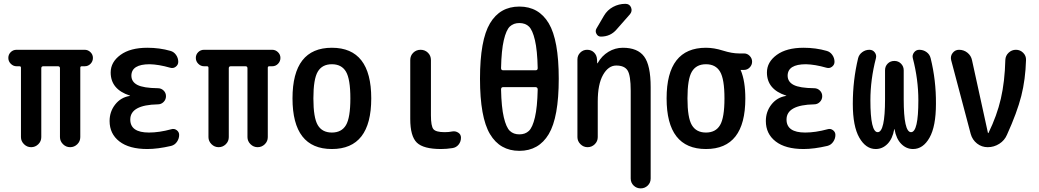

<svg xmlns="http://www.w3.org/2000/svg" viewBox="-20 -785 5540 1024"><path d="M68.4 -431.6Q50.8 -431.6 37.6 -444.8Q24.4 -458 24.4 -476.1Q24.4 -494.1 37.1 -506.8Q49.8 -519.5 68.4 -519.5H431.6Q449.2 -519.5 462.4 -506.8Q475.6 -494.1 475.6 -476.1Q475.6 -458 462.9 -444.8Q450.2 -431.6 431.6 -431.6H416Q408.2 -431.6 408.2 -423.8V-53.7Q408.2 -31.2 392.1 -15.6Q376 0 354 0Q332 0 315.9 -16.1Q299.8 -32.2 299.8 -53.7V-420.9Q299.8 -431.6 289.1 -431.6H210.9Q200.2 -431.6 200.2 -420.9V-53.7Q200.2 -31.2 184.1 -15.6Q168 0 146 0Q124 0 107.9 -16.1Q91.8 -32.2 91.8 -53.7V-423.8Q91.8 -431.6 84 -431.6Z M671.9 -273.4Q673.8 -273.4 673.8 -274.4Q673.8 -275.4 671.9 -275.4Q570.3 -308.6 570.3 -398.4Q570.3 -454.1 622.6 -492.2Q674.8 -530.3 765.6 -530.3Q831.1 -530.3 888.7 -513.7Q907.2 -508.8 918.9 -492.2Q930.7 -475.6 930.7 -455.1Q930.7 -439.5 917.5 -429.2Q904.3 -418.9 887.7 -423.8Q826.2 -441.4 778.3 -442.4Q681.6 -442.4 680.7 -381.8Q680.7 -348.6 712.9 -332Q745.1 -315.4 822.3 -314.5Q839.8 -314.5 852.5 -302.2Q865.2 -290 865.2 -272Q865.2 -253.9 852.5 -241.2Q839.8 -228.5 822.3 -228.5Q674.8 -225.6 674.8 -147.5Q674.8 -78.1 774.4 -78.1Q829.1 -78.1 893.6 -95.7Q909.2 -100.6 922.4 -90.8Q935.5 -81.1 935.5 -65.4Q935.5 -45.9 923.8 -28.8Q912.1 -11.7 892.6 -6.8Q821.3 9.8 765.6 9.8Q668.9 9.8 616.7 -30.8Q564.5 -71.3 564.5 -139.6Q564.5 -189.5 594.2 -227.5Q624 -265.6 671.9 -273.4Z M1068.4 -431.6Q1050.8 -431.6 1037.6 -444.8Q1024.4 -458 1024.4 -476.1Q1024.4 -494.1 1037.1 -506.8Q1049.8 -519.5 1068.4 -519.5H1431.6Q1449.2 -519.5 1462.4 -506.8Q1475.6 -494.1 1475.6 -476.1Q1475.6 -458 1462.9 -444.8Q1450.2 -431.6 1431.6 -431.6H1416Q1408.2 -431.6 1408.2 -423.8V-53.7Q1408.2 -31.2 1392.1 -15.6Q1376 0 1354 0Q1332 0 1315.9 -16.1Q1299.8 -32.2 1299.8 -53.7V-420.9Q1299.8 -431.6 1289.1 -431.6H1210.9Q1200.2 -431.6 1200.2 -420.9V-53.7Q1200.2 -31.2 1184.1 -15.6Q1168 0 1146 0Q1124 0 1107.9 -16.1Q1091.8 -32.2 1091.8 -53.7V-423.8Q1091.8 -431.6 1084 -431.6Z M1825.2 -402.8Q1801.8 -442.4 1750 -442.4Q1698.2 -442.4 1674.8 -402.8Q1651.4 -363.3 1651.4 -260.3Q1651.4 -157.2 1674.8 -117.7Q1698.2 -78.1 1750 -78.1Q1801.8 -78.1 1825.2 -117.7Q1848.6 -157.2 1848.6 -260.3Q1848.6 -363.3 1825.2 -402.8ZM1960 -260.3Q1960 9.8 1750 9.8Q1540 9.8 1540 -260.3Q1540 -530.3 1750 -530.3Q1960 -530.3 1960 -260.3Z M2332 9.8Q2238.3 9.8 2203.1 -24.4Q2168 -58.6 2168 -150.4V-464.8Q2168 -488.3 2184.1 -503.9Q2200.2 -519.5 2223.1 -519.5Q2246.1 -519.5 2262.2 -503.9Q2278.3 -488.3 2278.3 -464.8V-169.9Q2278.3 -112.3 2291.5 -96.2Q2304.7 -80.1 2351.6 -80.1Q2374 -80.1 2392.6 -84Q2409.2 -86.9 2423.8 -77.6Q2438.5 -68.4 2438.5 -50.8Q2438.5 -29.3 2425.8 -13.7Q2413.1 2 2392.6 4.9Q2361.3 9.8 2332 9.8Z M2663.1 -320.3Q2652.3 -320.3 2652.3 -307.6Q2654.3 -212.9 2667 -159.2Q2679.7 -105.5 2699.2 -86.9Q2718.8 -68.4 2750 -68.4Q2781.2 -68.4 2800.8 -86.9Q2820.3 -105.5 2833 -159.2Q2845.7 -212.9 2847.7 -307.6Q2847.7 -319.3 2836.9 -320.3ZM2652.3 -421.9Q2652.3 -410.2 2663.1 -410.2H2836.9Q2847.7 -410.2 2847.7 -421.9Q2845.7 -516.6 2833 -570.8Q2820.3 -625 2800.8 -643.6Q2781.2 -662.1 2750 -662.1Q2718.8 -662.1 2699.2 -643.6Q2679.7 -625 2667 -570.8Q2654.3 -516.6 2652.3 -421.9ZM2906.7 -69.8Q2853.5 19.5 2750 19.5Q2646.5 19.5 2593.3 -69.8Q2540 -159.2 2540 -365.2Q2540 -571.3 2593.3 -660.6Q2646.5 -750 2750 -750Q2853.5 -750 2906.7 -660.6Q2960 -571.3 2960 -365.2Q2960 -159.2 2906.7 -69.8Z M3059.6 -53.7V-467.8Q3059.6 -489.3 3074.7 -504.4Q3089.8 -519.5 3111.3 -519.5Q3133.8 -519.5 3148.4 -504.9Q3163.1 -490.2 3164.1 -467.8L3165 -448.2Q3165 -447.3 3166 -447.3Q3168 -447.3 3168 -449.2Q3189.5 -487.3 3225.1 -508.8Q3260.7 -530.3 3301.8 -530.3Q3380.9 -530.3 3415.5 -483.4Q3450.2 -436.5 3450.2 -320.3V167Q3450.2 189.5 3434.6 204.6Q3418.9 219.7 3397 219.7Q3375 219.7 3359.4 204.6Q3343.8 189.5 3343.8 167V-300.8Q3343.8 -382.8 3327.1 -409.2Q3310.5 -435.5 3266.6 -435.5Q3224.6 -435.5 3196.3 -385.7Q3168 -335.9 3168 -244.1V-53.7Q3168 -31.2 3151.9 -15.6Q3135.7 0 3113.8 0Q3091.8 0 3075.7 -16.1Q3059.6 -32.2 3059.6 -53.7ZM3201.2 -701.2Q3218.8 -731.4 3249.5 -748Q3280.3 -764.6 3315.4 -764.6Q3337.9 -764.6 3345.7 -745.1Q3353.5 -725.6 3339.8 -709L3267.6 -627Q3235.4 -589.8 3184.6 -589.8Q3168.9 -589.8 3161.1 -604.5Q3153.3 -619.1 3161.1 -632.8Z M3820.3 -402.8Q3796.9 -442.4 3745.1 -442.4Q3693.4 -442.4 3669.9 -402.8Q3646.5 -363.3 3646.5 -260.3Q3646.5 -157.2 3669.9 -117.7Q3693.4 -78.1 3745.1 -78.1Q3796.9 -78.1 3820.3 -117.7Q3843.8 -157.2 3843.8 -260.3Q3843.8 -363.3 3820.3 -402.8ZM3745.1 -530.3Q3788.1 -530.3 3835.9 -515.1Q3883.8 -500 3920.9 -500H3948.2Q3965.8 -500 3978.5 -486.8Q3991.2 -473.6 3991.2 -456.1Q3991.2 -438.5 3978.5 -425.3Q3965.8 -412.1 3948.2 -412.1H3930.7H3929.7V-411.1L3930.7 -410.2Q3955.1 -352.5 3955.1 -259.8Q3955.1 9.8 3745.1 9.8Q3535.2 9.8 3535.2 -260.3Q3535.2 -530.3 3745.1 -530.3Z M4171.9 -273.4Q4173.8 -273.4 4173.8 -274.4Q4173.8 -275.4 4171.9 -275.4Q4070.3 -308.6 4070.3 -398.4Q4070.3 -454.1 4122.6 -492.2Q4174.8 -530.3 4265.6 -530.3Q4331.1 -530.3 4388.7 -513.7Q4407.2 -508.8 4418.9 -492.2Q4430.7 -475.6 4430.7 -455.1Q4430.7 -439.5 4417.5 -429.2Q4404.3 -418.9 4387.7 -423.8Q4326.2 -441.4 4278.3 -442.4Q4181.6 -442.4 4180.7 -381.8Q4180.7 -348.6 4212.9 -332Q4245.1 -315.4 4322.3 -314.5Q4339.8 -314.5 4352.5 -302.2Q4365.2 -290 4365.2 -272Q4365.2 -253.9 4352.5 -241.2Q4339.8 -228.5 4322.3 -228.5Q4174.8 -225.6 4174.8 -147.5Q4174.8 -78.1 4274.4 -78.1Q4329.1 -78.1 4393.6 -95.7Q4409.2 -100.6 4422.4 -90.8Q4435.5 -81.1 4435.5 -65.4Q4435.5 -45.9 4423.8 -28.8Q4412.1 -11.7 4392.6 -6.8Q4321.3 9.8 4265.6 9.8Q4168.9 9.8 4116.7 -30.8Q4064.5 -71.3 4064.5 -139.6Q4064.5 -189.5 4094.2 -227.5Q4124 -265.6 4171.9 -273.4Z M4650.4 9.8Q4597.7 9.8 4563 -50.8Q4528.3 -111.3 4528.3 -231.4Q4528.3 -357.4 4556.6 -474.6Q4561.5 -494.1 4578.6 -506.8Q4595.7 -519.5 4617.2 -519.5Q4634.8 -519.5 4645.5 -505.4Q4656.2 -491.2 4651.4 -473.6Q4622.1 -360.4 4622.1 -250Q4622.1 -80.1 4661.1 -80.1Q4700.2 -80.1 4700.2 -255.9V-410.2Q4700.2 -431.6 4714.4 -445.8Q4728.5 -460 4750 -460Q4771.5 -460 4785.6 -445.3Q4799.8 -430.7 4799.8 -410.2V-255.9Q4799.8 -80.1 4838.9 -80.1Q4877.9 -80.1 4877.9 -250Q4877.9 -361.3 4848.6 -473.6Q4843.8 -490.2 4854.5 -504.9Q4865.2 -519.5 4882.8 -519.5Q4904.3 -519.5 4921.4 -507.3Q4938.5 -495.1 4943.4 -474.6Q4972.7 -356.4 4971.7 -231.4Q4971.7 -111.3 4937.5 -50.8Q4903.3 9.8 4849.6 9.8Q4813.5 9.8 4786.6 -17.6Q4759.8 -44.9 4751 -94.7Q4751 -96.7 4750 -96.7Q4749 -96.7 4749 -94.7Q4740.2 -44.9 4713.4 -17.6Q4686.5 9.8 4650.4 9.8Z M5157.2 -70.3 5052.7 -464.8Q5047.9 -486.3 5061 -502.9Q5074.2 -519.5 5094.7 -519.5Q5120.1 -519.5 5139.6 -503.9Q5159.2 -488.3 5164.1 -463.9L5249 -76.2Q5249 -75.2 5250 -75.2Q5252 -75.2 5252 -76.2Q5296.9 -168 5317.9 -258.8Q5338.9 -349.6 5341.8 -465.8Q5342.8 -488.3 5359.4 -503.9Q5376 -519.5 5398.4 -519.5Q5420.9 -519.5 5437 -503.4Q5453.1 -487.3 5452.1 -464.8Q5449.2 -361.3 5426.8 -272.9Q5404.3 -184.6 5350.6 -66.4Q5337.9 -36.1 5309.6 -18.1Q5281.2 0 5248 0Q5215.8 0 5190.9 -19.5Q5166 -39.1 5157.2 -70.3Z"/></svg>

Font: Rounded-X Mgen+ 1m medium
Style: Regular
Weight: 500
Designer: [Source Han Sans]
Ryoko NISHIZUKA  (kana & ideographs); Paul D. Hunt (Latin, Greek & Cyrillic); Wenlong ZHANG  (bopomofo
Version: Version 1.059.20150602